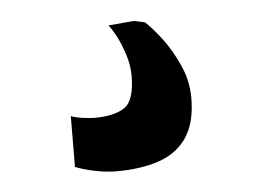

<svg xmlns="http://www.w3.org/2000/svg" viewBox="-32 -44 452 334"><g transform="rotate(-5 194.0 123.0)"><path d="M159 251.5Q141.5 251.5 121.2 247.2Q101 243 88 237.5L88.5 149Q98.5 152.5 111 154Q123.5 155.5 129.5 155.5Q163 155.5 181.5 143.8Q200 132 200 87.5Q200 70 194.2 51.8Q188.5 33.5 181 19Q173.5 4.5 167.5 -2.5L211.5 -6.5L231 -2.5Q242 7 258.8 28.8Q275.5 50.5 288.5 80Q301.5 109.5 300 143Q298.5 183 281 207Q263.5 231 232.5 241.2Q201.5 251.5 159 251.5Z"/></g></svg>

Font: Merriweather 36pt ExtraBold
Style: Regular
Weight: 800
Designer: Eben Sorkin
Foundry: Eben Sorkin
Version: Version 2.100